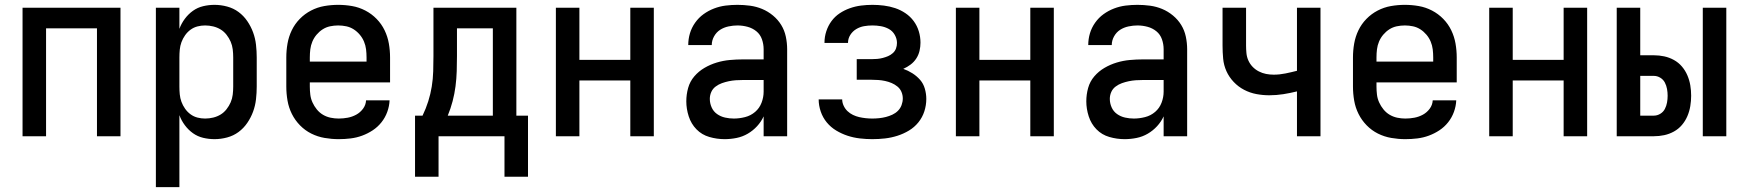

<svg xmlns="http://www.w3.org/2000/svg" viewBox="-20 -562 7190 792"><path d="M73 0V-530H477V0H380V-445H170V0Z M623 210V-530H720V-443Q728 -465 742.5 -484.5Q757 -504 776 -517.5Q795 -531 818 -536.5Q841 -542 865 -542Q891 -542 917 -535Q943 -528 964 -512.5Q985 -497 1000 -475Q1015 -453 1024 -428.5Q1033 -404 1036 -377.5Q1039 -351 1039 -325V-205Q1039 -179 1036 -152.5Q1033 -126 1024 -101.5Q1015 -77 1000 -55Q985 -33 964 -17.5Q943 -2 917 5Q891 12 865 12Q841 12 818 6.5Q795 1 776 -12.5Q757 -26 742.5 -45.5Q728 -65 720 -87V210ZM826 -73Q843 -73 859.5 -77Q876 -81 890 -89.5Q904 -98 914.5 -111.5Q925 -125 931.5 -140Q938 -155 940 -171.5Q942 -188 942 -205V-325Q942 -342 940 -358.5Q938 -375 931.5 -390Q925 -405 914.5 -418.5Q904 -432 890 -440.5Q876 -449 859.5 -453Q843 -457 826 -457Q810 -457 794.5 -453Q779 -449 766 -439.5Q753 -430 743.5 -416.5Q734 -403 728.5 -388Q723 -373 721.5 -357Q720 -341 720 -325V-205Q720 -189 721.5 -173Q723 -157 728.5 -142Q734 -127 743.5 -113.5Q753 -100 766 -90.5Q779 -81 794.5 -77Q810 -73 826 -73Z M1377 12Q1348 12 1319 7Q1290 2 1264 -11Q1238 -24 1217.5 -45Q1197 -66 1184 -92Q1171 -118 1166 -147Q1161 -176 1161 -205V-325Q1161 -354 1166 -382.5Q1171 -411 1183.5 -437Q1196 -463 1216.5 -484Q1237 -505 1263 -518.5Q1289 -532 1317.5 -537Q1346 -542 1375 -542Q1404 -542 1432.5 -537Q1461 -532 1487 -518.5Q1513 -505 1533.5 -484Q1554 -463 1566.5 -437Q1579 -411 1584 -382.5Q1589 -354 1589 -325V-222H1258V-205Q1258 -188 1260 -171.5Q1262 -155 1269 -139.5Q1276 -124 1287 -110.5Q1298 -97 1312.5 -88.5Q1327 -80 1343.5 -76.5Q1360 -73 1377 -73Q1396 -73 1414.5 -76.5Q1433 -80 1449.5 -89Q1466 -98 1477.5 -113.5Q1489 -129 1490 -148H1587Q1586 -124 1577.5 -100.5Q1569 -77 1553.5 -57.5Q1538 -38 1517.5 -24.5Q1497 -11 1474 -2.5Q1451 6 1426.5 9Q1402 12 1377 12ZM1258 -308H1492V-325Q1492 -342 1490 -358.5Q1488 -375 1481.5 -390.5Q1475 -406 1464 -419Q1453 -432 1439 -441Q1425 -450 1408.5 -453.5Q1392 -457 1375 -457Q1358 -457 1341.5 -453.5Q1325 -450 1311 -441Q1297 -432 1286 -419Q1275 -406 1268.5 -390.5Q1262 -375 1260 -358.5Q1258 -342 1258 -325Z M1692 167V-85H1723Q1737 -114 1746.5 -144Q1756 -174 1761 -205Q1766 -236 1767 -268Q1768 -300 1768 -331V-530H2110V-85H2158V167H2061V0H1789V167ZM1827 -85H2013V-445H1865V-331Q1865 -300 1864 -268.5Q1863 -237 1859 -206Q1855 -175 1847 -144.5Q1839 -114 1827 -85Z M2273 0V-530H2370V-315H2580V-530H2677V0H2580V-230H2370V0Z M2969 12Q2937 12 2906 3Q2875 -6 2853 -28.5Q2831 -51 2821 -82Q2811 -113 2811 -144Q2811 -172 2818.5 -199Q2826 -226 2844 -247Q2862 -268 2886 -282Q2910 -296 2936.5 -304Q2963 -312 2990.5 -314.5Q3018 -317 3045 -317H3130V-359Q3130 -380 3123 -400Q3116 -420 3100 -433Q3084 -446 3063.5 -451.5Q3043 -457 3022 -457Q3004 -457 2985 -453Q2966 -449 2950.5 -439Q2935 -429 2925.5 -412Q2916 -395 2916 -376H2819Q2819 -401 2826 -424.5Q2833 -448 2847.5 -468.5Q2862 -489 2882 -503.5Q2902 -518 2925.5 -527Q2949 -536 2973.5 -539Q2998 -542 3022 -542Q3048 -542 3074 -538.5Q3100 -535 3124 -525Q3148 -515 3168.5 -498Q3189 -481 3202.5 -459Q3216 -437 3221.5 -411Q3227 -385 3227 -359V0H3130V-82Q3120 -60 3103 -41.5Q3086 -23 3064.5 -10.5Q3043 2 3018.5 7Q2994 12 2969 12ZM3007 -73Q3030 -73 3053.5 -79Q3077 -85 3095 -100.5Q3113 -116 3121.5 -138.5Q3130 -161 3130 -184V-232H3045Q3030 -232 3015.5 -231Q3001 -230 2986.5 -227Q2972 -224 2958 -219Q2944 -214 2932 -205Q2920 -196 2914 -182.5Q2908 -169 2908 -154Q2908 -136 2915.5 -119Q2923 -102 2938 -91.5Q2953 -81 2971 -77Q2989 -73 3007 -73Z M3578 12Q3553 12 3527 9Q3501 6 3476.5 -2Q3452 -10 3429.5 -23.5Q3407 -37 3390.5 -57Q3374 -77 3365.5 -102Q3357 -127 3357 -152H3454Q3454 -139 3460 -126Q3466 -113 3476 -103.5Q3486 -94 3498.5 -88Q3511 -82 3524 -79Q3537 -76 3551 -74.5Q3565 -73 3578 -73Q3592 -73 3606.5 -74.5Q3621 -76 3634.5 -79.5Q3648 -83 3661 -89Q3674 -95 3684 -105Q3694 -115 3699 -128.5Q3704 -142 3704 -156Q3704 -170 3698.5 -183Q3693 -196 3682 -205Q3671 -214 3658 -219.5Q3645 -225 3631 -228Q3617 -231 3603 -232Q3589 -233 3575 -233H3514V-318H3575Q3587 -318 3598.5 -319Q3610 -320 3621.5 -323Q3633 -326 3643.5 -330.5Q3654 -335 3663 -343Q3672 -351 3676 -362Q3680 -373 3680 -385Q3680 -402 3671 -418Q3662 -434 3646.5 -442.5Q3631 -451 3613.5 -454Q3596 -457 3579 -457Q3561 -457 3544 -454Q3527 -451 3512 -442Q3497 -433 3487.5 -418Q3478 -403 3478 -385H3381V-386Q3381 -410 3388.5 -433Q3396 -456 3410 -475Q3424 -494 3443.5 -507Q3463 -520 3485.5 -528Q3508 -536 3531.5 -539Q3555 -542 3579 -542Q3602 -542 3626 -539Q3650 -536 3672.5 -528.5Q3695 -521 3715 -507.5Q3735 -494 3749 -475Q3763 -456 3770 -433Q3777 -410 3777 -386Q3777 -369 3773 -352Q3769 -335 3759.5 -320.5Q3750 -306 3736 -295.5Q3722 -285 3706 -278Q3726 -271 3744 -259.5Q3762 -248 3775.5 -232.5Q3789 -217 3795 -196Q3801 -175 3801 -154Q3801 -128 3793 -103Q3785 -78 3768.5 -57.5Q3752 -37 3729.5 -23.5Q3707 -10 3682 -2Q3657 6 3631 9Q3605 12 3578 12Z M3923 0V-530H4020V-315H4230V-530H4327V0H4230V-230H4020V0Z M4619 12Q4587 12 4556 3Q4525 -6 4503 -28.5Q4481 -51 4471 -82Q4461 -113 4461 -144Q4461 -172 4468.5 -199Q4476 -226 4494 -247Q4512 -268 4536 -282Q4560 -296 4586.5 -304Q4613 -312 4640.5 -314.5Q4668 -317 4695 -317H4780V-359Q4780 -380 4773 -400Q4766 -420 4750 -433Q4734 -446 4713.5 -451.5Q4693 -457 4672 -457Q4654 -457 4635 -453Q4616 -449 4600.5 -439Q4585 -429 4575.5 -412Q4566 -395 4566 -376H4469Q4469 -401 4476 -424.5Q4483 -448 4497.5 -468.5Q4512 -489 4532 -503.5Q4552 -518 4575.5 -527Q4599 -536 4623.5 -539Q4648 -542 4672 -542Q4698 -542 4724 -538.5Q4750 -535 4774 -525Q4798 -515 4818.5 -498Q4839 -481 4852.5 -459Q4866 -437 4871.5 -411Q4877 -385 4877 -359V0H4780V-82Q4770 -60 4753 -41.5Q4736 -23 4714.5 -10.5Q4693 2 4668.5 7Q4644 12 4619 12ZM4657 -73Q4680 -73 4703.5 -79Q4727 -85 4745 -100.5Q4763 -116 4771.5 -138.5Q4780 -161 4780 -184V-232H4695Q4680 -232 4665.5 -231Q4651 -230 4636.5 -227Q4622 -224 4608 -219Q4594 -214 4582 -205Q4570 -196 4564 -182.5Q4558 -169 4558 -154Q4558 -136 4565.5 -119Q4573 -102 4588 -91.5Q4603 -81 4621 -77Q4639 -73 4657 -73Z M5330 0V-185Q5302 -178 5273.5 -173.5Q5245 -169 5216 -169Q5189 -169 5162.5 -174Q5136 -179 5112 -191.5Q5088 -204 5069 -224Q5050 -244 5039 -268.5Q5028 -293 5025.5 -320Q5023 -347 5023 -374V-530H5120V-374Q5120 -359 5121.5 -343Q5123 -327 5129.5 -312.5Q5136 -298 5147 -286.5Q5158 -275 5172.5 -267.5Q5187 -260 5202.5 -257Q5218 -254 5234 -254Q5258 -254 5282.5 -259Q5307 -264 5330 -270V-530H5427V0Z M5777 12Q5748 12 5719 7Q5690 2 5664 -11Q5638 -24 5617.5 -45Q5597 -66 5584 -92Q5571 -118 5566 -147Q5561 -176 5561 -205V-325Q5561 -354 5566 -382.5Q5571 -411 5583.5 -437Q5596 -463 5616.5 -484Q5637 -505 5663 -518.5Q5689 -532 5717.5 -537Q5746 -542 5775 -542Q5804 -542 5832.5 -537Q5861 -532 5887 -518.5Q5913 -505 5933.5 -484Q5954 -463 5966.5 -437Q5979 -411 5984 -382.5Q5989 -354 5989 -325V-222H5658V-205Q5658 -188 5660 -171.5Q5662 -155 5669 -139.5Q5676 -124 5687 -110.5Q5698 -97 5712.5 -88.5Q5727 -80 5743.5 -76.5Q5760 -73 5777 -73Q5796 -73 5814.5 -76.5Q5833 -80 5849.5 -89Q5866 -98 5877.5 -113.5Q5889 -129 5890 -148H5987Q5986 -124 5977.5 -100.5Q5969 -77 5953.5 -57.5Q5938 -38 5917.5 -24.5Q5897 -11 5874 -2.5Q5851 6 5826.5 9Q5802 12 5777 12ZM5658 -308H5892V-325Q5892 -342 5890 -358.5Q5888 -375 5881.5 -390.5Q5875 -406 5864 -419Q5853 -432 5839 -441Q5825 -450 5808.5 -453.5Q5792 -457 5775 -457Q5758 -457 5741.5 -453.5Q5725 -450 5711 -441Q5697 -432 5686 -419Q5675 -406 5668.5 -390.5Q5662 -375 5660 -358.5Q5658 -342 5658 -325Z M6123 0V-530H6220V-315H6430V-530H6527V0H6430V-230H6220V0Z M7004 0V-530H7101V0ZM6649 0V-530H6746V-334H6802Q6824 -334 6845 -329.5Q6866 -325 6885 -314.5Q6904 -304 6918 -287.5Q6932 -271 6940.5 -251Q6949 -231 6952.5 -210Q6956 -189 6956 -167Q6956 -146 6952.5 -124.5Q6949 -103 6940.5 -83Q6932 -63 6918 -46.5Q6904 -30 6885 -19.5Q6866 -9 6845 -4.5Q6824 0 6802 0ZM6746 -85H6802Q6816 -85 6828.5 -92.5Q6841 -100 6847.5 -112.5Q6854 -125 6856.5 -139Q6859 -153 6859 -167Q6859 -181 6856.5 -195Q6854 -209 6847.5 -221.5Q6841 -234 6828.5 -241.5Q6816 -249 6802 -249H6746Z"/></svg>

Font: Lode Dark
Style: Bold
Weight: 700
Monospace: yes
Designer: Belleve Invis
Foundry: Belleve Invis
Version: Version 29.2.0; ttfautohint (v1.8.3)